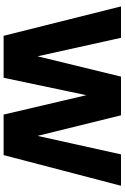

<svg xmlns="http://www.w3.org/2000/svg" viewBox="167 -857 690 1064"><g transform="rotate(90 512.0 -325.0)"><path d="M15.5 -650.5H189.5L292 -188L404.5 -650.5H619L733 -188L835.5 -650.5H1009.5L839.5 0H615L507.5 -458.5L411 0H178.5Z"/></g></svg>

Font: Overused Grotesk ExtraBold
Style: Regular
Weight: 800
Version: Version 0.004